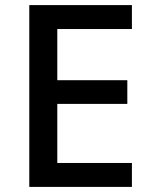

<svg xmlns="http://www.w3.org/2000/svg" viewBox="-20 -734 597 754"><path d="M498 0H95V-714H498V-620H205V-419H480V-326H205V-94H498Z"/></svg>

Font: Noto Sans NKo Unjoined Medium
Style: Regular
Weight: 500
Designer: Monotype Design Team
Foundry: Monotype Imaging Inc.
Version: Version 2.004